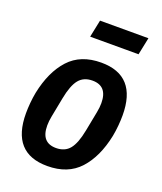

<svg xmlns="http://www.w3.org/2000/svg" viewBox="-136 -806 763 906"><g transform="rotate(20 246.0 -353.0)"><path d="M209 12Q30 12 30 -188Q30 -212 32.5 -240Q35 -268 40 -294Q63 -406 121.5 -470Q180 -534 283 -534Q462 -534 462 -334Q462 -310 459.5 -282Q457 -254 452 -228Q429 -116 370.5 -52Q312 12 209 12ZM219 -82Q263 -82 287 -111.5Q311 -141 324 -209L343 -307Q348 -332 348 -354Q348 -440 273 -440Q229 -440 205 -410.5Q181 -381 168 -313L149 -215Q144 -190 144 -168Q144 -82 219 -82ZM209 -718H452L434 -631H191Z"/></g></svg>

Font: IBM Plex Sans Cond SmBld
Style: Italic
Weight: 600
Width: 3
Italic angle: -11°
Designer: Mike Abbink, Paul van der Laan, Pieter van Rosmalen
Foundry: Bold Monday
Version: Version 1.3